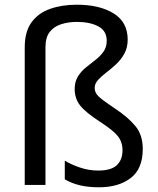

<svg xmlns="http://www.w3.org/2000/svg" viewBox="-20 -785 671 815"><path d="M522 -617Q522 -583 508 -557.5Q494 -532 473 -512.5Q452 -493 431 -477Q410 -461 396 -445.5Q382 -430 382 -412Q382 -399 388.5 -388Q395 -377 414 -362.5Q433 -348 470 -323Q524 -287 555 -249.5Q586 -212 586 -153Q586 -68 534.5 -29Q483 10 400 10Q353 10 317 1Q281 -8 255 -24V-103Q281 -87 319 -74Q357 -61 397 -61Q452 -61 476 -84Q500 -107 500 -147Q500 -183 479.5 -208Q459 -233 406 -267Q343 -308 320 -337.5Q297 -367 297 -407Q297 -438 310.5 -460Q324 -482 344.5 -498.5Q365 -515 385.5 -531Q406 -547 419.5 -566Q433 -585 433 -612Q433 -654 397.5 -673Q362 -692 306 -692Q271 -692 240.5 -682.5Q210 -673 191.5 -650Q173 -627 173 -584V0H85V-584Q85 -651 114 -690.5Q143 -730 193 -747.5Q243 -765 306 -765Q403 -765 462.5 -728Q522 -691 522 -617Z"/></svg>

Font: Noto Sans Vai
Style: Regular
Weight: 400
Designer: Monotype Design Team
Foundry: Monotype Imaging Inc.
Version: Version 2.001; ttfautohint (v1.8.4.7-5d5b)